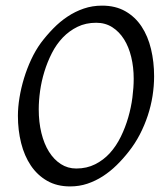

<svg xmlns="http://www.w3.org/2000/svg" viewBox="-20 -650 585 685"><path d="M457 -369.1Q457 -410.2 448.2 -446.5Q439.5 -482.9 422.4 -510Q405.3 -537.1 380.4 -553Q355.5 -568.8 323.2 -568.8Q286.1 -568.8 256.6 -554.4Q227.1 -540 204.1 -516.1Q181.2 -492.2 165 -460.4Q148.9 -428.7 138.4 -394.5Q127.9 -360.4 123 -325.4Q118.2 -290.5 118.2 -259.8Q118.2 -214.4 127.7 -175.5Q137.2 -136.7 154.8 -108.6Q172.4 -80.6 197 -64.7Q221.7 -48.8 252 -48.8Q289.6 -48.8 319.6 -64Q349.6 -79.1 372.3 -104.2Q395 -129.4 411.1 -162.4Q427.2 -195.3 437.5 -231Q447.8 -266.6 452.4 -302.2Q457 -337.9 457 -369.1ZM529.8 -377.9Q529.8 -343.3 524.2 -307.6Q518.6 -272 507.1 -237.3Q495.6 -202.6 478.8 -170.2Q461.9 -137.7 439.9 -109.9Q419.4 -83.5 396.2 -60.8Q373 -38.1 346.9 -21.2Q320.8 -4.4 291.7 5.4Q262.7 15.1 230 15.1Q183.1 15.1 148.2 -4.9Q113.3 -24.9 90.1 -59.3Q66.9 -93.8 55.4 -139.6Q43.9 -185.5 43.9 -236.8Q43.9 -267.6 49.6 -302Q55.2 -336.4 65.7 -370.8Q76.2 -405.3 91.3 -437.7Q106.4 -470.2 126 -497.1Q146.5 -524.4 170.2 -548.6Q193.8 -572.8 220.9 -590.8Q248 -608.9 278.8 -619.4Q309.6 -629.9 344.2 -629.9Q392.1 -629.9 427.2 -609.9Q462.4 -589.8 485.1 -555.4Q507.8 -521 518.8 -475.1Q529.8 -429.2 529.8 -377.9Z"/></svg>

Font: GentiumAlt
Style: Italic
Weight: 400
Italic angle: -7°
Designer: J. Victor Gaultney
Version: Version 1.02; 2005; OFL release